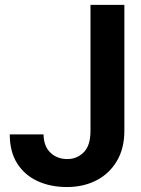

<svg xmlns="http://www.w3.org/2000/svg" viewBox="-20 -747 569 777"><path d="M346.2 -217.7V-727.3H483.3V-217.7Q483.3 -147 453.3 -95.9Q423.3 -44.7 370.7 -17.4Q318.2 9.9 250.4 9.9Q184.7 9.9 132.3 -14Q79.9 -38 49.7 -85.4Q19.5 -132.8 19.5 -203.1H156.2Q157 -154.8 184.1 -129.1Q211.3 -103.3 252.5 -103.3Q291.5 -103.3 318.9 -130.7Q346.2 -158 346.2 -217.7Z"/></svg>

Font: Interface
Style: Bold
Weight: 700
Designer: Rasmus Andersson
Foundry: rsms
Version: Version 1.8